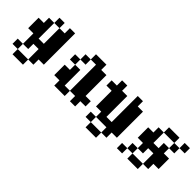

<svg xmlns="http://www.w3.org/2000/svg" viewBox="99 -1501 2602 2602"><g transform="rotate(45 1400.0 -200.0)"><path d="M400 -500H300V-600H400ZM100 100V0H200V100ZM100 -200V-400H200V-500H300V-200H400V-500H500V-600H600V0H500V100H400V-100H300V0H200V-200ZM200 200V100H400V200Z M1100 0V-500H1000V-600H1200V-500H1300V-100H1400V0H1300V100H1200V0ZM800 0V-200H900V-300H1000V0H1100V100H900V0ZM800 -300V-400H900V-300ZM900 -400V-500H1000V-400Z M1900 0H2000V-500H1900V-600H1800V-100H1700V-500H1600V-600H1500V-500H1400V-400H1500V-100H1600V0H1800V100H1900ZM1500 100H1600V0H1500ZM1600 200H1800V100H1600Z M2600 -100V0H2500V-200H2400V-100H2300V-200H2200V-400H2300V-500H2400V-300H2500V-400H2600V-300H2700V-100ZM2100 100V0H2200V100ZM2200 0V-100H2300V0ZM2300 100V0H2500V100ZM2400 -500V-600H2600V-500ZM2600 -400V-500H2700V-400ZM2700 -500V-600H2800V-500Z"/></g></svg>

Font: FT88 Gothique
Style: Regular
Weight: 400
Designer: Ange Degheest & Oriane Charvieux
Foundry: Velvetyne Type Foundry
Version: Version 1.000;FEAKit 1.0